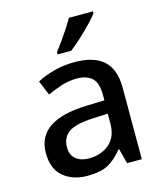

<svg xmlns="http://www.w3.org/2000/svg" viewBox="-115 -851 801 946"><g transform="rotate(-15 285.5 -378.0)"><path d="M296 -548Q394 -548 443.5 -503.5Q493 -459 493 -365V0H418L398 -76H394Q358 -31 319.5 -10.5Q281 10 213 10Q141 10 92.5 -29.5Q44 -69 44 -152Q44 -234 107 -277.5Q170 -321 299 -325L390 -328V-356Q390 -418 362.5 -442.5Q335 -467 286 -467Q245 -467 207 -454.5Q169 -442 134 -426L103 -501Q140 -521 190 -534.5Q240 -548 296 -548ZM316 -257Q223 -253 187.5 -227Q152 -201 152 -153Q152 -111 177.5 -91Q203 -71 243 -71Q305 -71 347 -106Q389 -141 389 -212V-260ZM449 -756Q435 -737 407.5 -708.5Q380 -680 349.5 -652Q319 -624 295 -606H226V-618Q241 -637 259.5 -663Q278 -689 296 -716.5Q314 -744 326 -766H449Z"/></g></svg>

Font: Noto Sans Syriac Medium
Style: Regular
Weight: 500
Designer: Patrick Giasson and the Monotype Design Team
Foundry: Monotype Imaging Inc.
Version: Version 3.000; ttfautohint (v1.8.4.7-5d5b)